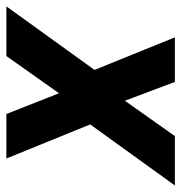

<svg xmlns="http://www.w3.org/2000/svg" viewBox="-43 -565 568 602"><g transform="rotate(90 241.0 -264.0)"><path d="M255.9 -371.6 366.7 -528.3H521.5L330.1 -262.7L437 0H297.4L232.4 -165L115.7 0H-40L159.2 -276.4L57.1 -528.3H196.8Z"/></g></svg>

Font: TypoPRO Roboto
Style: Bold Italic
Weight: 700
Italic angle: -12°
Designer: Google
Version: Version 2.136; 2016